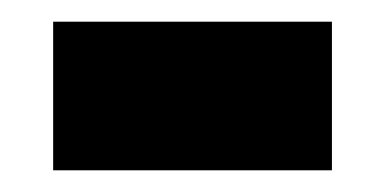

<svg xmlns="http://www.w3.org/2000/svg" viewBox="-20 -357 354 177"><path d="M29 -200V-337H286V-200Z"/></svg>

Font: Noto Sans Hebrew ExtraCondensed ExtraBold
Style: Regular
Weight: 800
Width: 2
Designer: Monotype Design Team
Foundry: Monotype Imaging Inc.
Version: Version 2.004; ttfautohint (v1.8.4.7-5d5b)